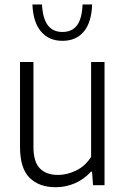

<svg xmlns="http://www.w3.org/2000/svg" viewBox="-20 -814 553 844"><path d="M68 -168.5V-541.5H127V-169.5Q127 -102.5 155.2 -73.8Q183.5 -45 235 -45Q274.5 -45 314.8 -64.5Q355 -84 380.5 -124.5V-541.5H439.5V0H389L384.5 -59.5H380Q349 -25.5 308.8 -8.2Q268.5 9 225 9Q152 9 110 -32.5Q68 -74 68 -168.5ZM122.5 -794.5H164.5Q168 -732.5 190.2 -703Q212.5 -673.5 254.5 -673.5Q297 -673.5 318.8 -703Q340.5 -732.5 343 -794.5H385Q382.5 -716 348.5 -675.2Q314.5 -634.5 254.5 -634.5Q195 -634.5 160.2 -675.5Q125.5 -716.5 122.5 -794.5Z"/></svg>

Font: Encode Sans Semi Condensed Light
Style: Regular
Weight: 300
Width: 4
Designer: Multiple Designers
Foundry: Impallari Type
Version: Version 2.000